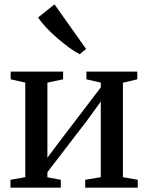

<svg xmlns="http://www.w3.org/2000/svg" viewBox="-20 -861 680 881"><path d="M28 0V-36L96 -48V-482L29 -497V-532.5H269.5V-497L197.5 -482V-137.5L259.5 -220L442.5 -460V-482L376.5 -497V-532.5H610V-497L544 -481.5V-48L612 -36V0H371V-36L442.5 -48V-395L377.5 -305.5L197.5 -71V-47.5L259 -36V0ZM345.5 -612.5Q325 -622.5 297.8 -642.2Q270.5 -662 242 -686.8Q213.5 -711.5 190.2 -736.5Q167 -761.5 155 -781L230 -841L375 -636.5L346.5 -612.5Z"/></svg>

Font: Merriweather 72pt
Style: Regular
Weight: 400
Version: Version 2.100